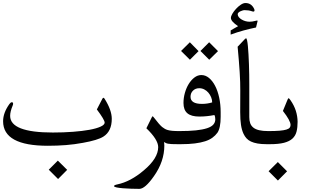

<svg xmlns="http://www.w3.org/2000/svg" viewBox="-20 -979 2028 1238"><path d="M700.7 -212.9Q700.7 -132.3 646.5 -98.1Q610.4 -75.2 515.1 -58.1Q460.9 -47.9 405.3 -43.5Q349.6 -39.1 288.6 -39.1Q0 -39.1 0 -197.3Q0 -251.5 40.5 -308.1Q48.8 -319.8 56.6 -319.8Q64.5 -319.8 64.5 -309.6Q64.5 -304.7 61.5 -297.9Q45.4 -259.3 45.4 -231.9Q45.4 -124.5 320.8 -124.5Q389.6 -124.5 450.7 -129.2Q511.7 -133.8 556.9 -142.1Q602.1 -150.4 628.4 -162.4Q654.8 -174.3 654.8 -188.5Q654.8 -206.1 604.5 -273.4L640.1 -342.3Q643.6 -348.6 647 -348.6Q650.4 -348.6 654.3 -342.3Q700.7 -269 700.7 -212.9ZM413.1 116.2 354.5 175.3 294.4 115.2 353 56.6Z M1126 -49.3Q1101.6 -49.3 1086.9 -50Q1072.3 -50.8 1063.2 -52.5Q1054.2 -54.2 1048.8 -57.1Q1043.5 -60.1 1038.1 -63.5Q1039.6 -52.2 1039.6 -40.5Q1039.6 62 972.7 156.7Q915.5 238.8 878.4 238.8Q854.5 238.8 825.7 237.8Q796.9 236.8 772.5 234.9Q748 232.9 731.7 229.5Q715.3 226.1 715.3 220.7Q715.3 214.4 736.3 210Q821.8 192.4 907.7 119.1Q1000 41.5 1000 -30.3Q1000 -78.6 923.8 -151.9L957.5 -220.2Q961.4 -228.5 964.4 -229.5Q965.3 -229 967.5 -226.8Q969.7 -224.6 973.6 -219.7Q990.7 -197.3 1003.4 -182.6Q1016.1 -168 1025.4 -160.2Q1034.2 -153.8 1042 -148.9Q1049.8 -144 1061.5 -140.6Q1073.2 -137.2 1090.8 -135.5Q1108.4 -133.8 1135.7 -133.8H1140.6Q1148.4 -133.8 1152.1 -120.8Q1155.8 -107.9 1155.8 -91.3Q1155.8 -83.5 1154.8 -76.2Q1153.8 -68.8 1152.1 -63Q1150.4 -57.1 1147.7 -53.2Q1145 -49.3 1140.6 -49.3Z M1385.7 -649.4 1329.1 -593.8 1272.5 -650.4 1328.6 -706.5ZM1260.3 -649.4 1204.6 -593.8 1147.5 -650.4 1204.1 -706.5ZM1402.8 -255.4V-226.1Q1402.8 -153.3 1381.8 -123Q1368.7 -105 1349.6 -91.1Q1330.6 -77.1 1302.7 -68.1Q1274.9 -59.1 1236.3 -54.2Q1197.8 -49.3 1145.5 -49.3H1130.9Q1127 -49.3 1124.3 -53.2Q1121.6 -57.1 1119.9 -63Q1118.2 -68.8 1116.9 -76.2Q1115.7 -83.5 1115.7 -91.3Q1115.7 -107.9 1119.6 -120.8Q1123.5 -133.8 1130.9 -133.8H1135.7Q1199.2 -133.8 1243.2 -138.4Q1287.1 -143.1 1315.2 -152.3Q1343.3 -161.6 1355.7 -176Q1368.2 -190.4 1368.2 -209.5Q1368.2 -226.6 1362.3 -237.3Q1337.9 -232.4 1314.2 -230Q1290.5 -227.5 1265.1 -227.5Q1212.9 -227.5 1188 -248.8Q1163.1 -270 1163.1 -314.9Q1163.1 -347.7 1172.1 -379.9Q1181.2 -412.1 1196.8 -437.5Q1212.4 -462.9 1233.4 -479Q1254.4 -495.1 1278.3 -495.1Q1304.7 -495.1 1327.4 -476.6Q1350.1 -458 1366.9 -425.8Q1383.8 -393.6 1393.3 -349.6Q1402.8 -305.7 1402.8 -255.4ZM1348.1 -318.8Q1348.1 -335.9 1341.3 -352.3Q1334.5 -368.7 1323.5 -381.6Q1312.5 -394.5 1297.4 -402.3Q1282.2 -410.2 1265.1 -410.2Q1240.2 -410.2 1224.4 -394.5Q1208.5 -378.9 1208.5 -355Q1208.5 -309.1 1282.7 -309.1Q1316.4 -309.1 1348.1 -318.8Z M1639.6 -837.9 1630.9 -801.8Q1590.8 -793.5 1550 -782.5Q1509.3 -771.5 1467.3 -755.9V-782.7Q1474.6 -787.1 1486.3 -793.9Q1498 -800.8 1515.1 -810.1Q1468.8 -841.3 1468.8 -863.3Q1468.8 -874.5 1478.3 -890.6Q1487.8 -906.7 1502 -922.1Q1516.1 -937.5 1532.5 -948.5Q1548.8 -959.5 1562.5 -959.5Q1600.6 -959.5 1618.2 -922.9Q1621.1 -917 1621.1 -912.6Q1621.1 -904.3 1613.8 -904.3Q1611.8 -904.3 1609.6 -904.8Q1607.4 -905.3 1604.5 -906.2Q1584.5 -913.6 1557.6 -913.6Q1551.3 -913.6 1543.2 -911.1Q1535.2 -908.7 1528.3 -905.3Q1521.5 -901.9 1517.1 -897.2Q1512.7 -892.6 1512.7 -887.2Q1512.7 -877 1520 -868.2Q1527.3 -859.4 1538.6 -852.8Q1549.8 -846.2 1563 -842.5Q1576.2 -838.9 1588.9 -838.9Q1605.5 -838.9 1626 -844.2L1631.8 -845.7Q1633.8 -846.2 1635.3 -846.2Q1636.7 -846.2 1637.7 -846.7Q1640.1 -845.7 1640.6 -845.2Q1641.1 -844.7 1641.1 -843.8Q1641.1 -841.8 1639.6 -837.9ZM1700.2 -49.3Q1665.5 -49.3 1640.6 -53.7Q1615.7 -58.1 1598.1 -66.4Q1580.6 -74.7 1569.3 -87.2Q1558.1 -99.6 1550.3 -116.2Q1539.1 -139.6 1533.9 -173.6Q1528.8 -207.5 1528.8 -255.4L1529.3 -394.5Q1529.8 -445.3 1525.4 -514.9Q1521 -584.5 1512.2 -677.7L1557.1 -725.1Q1563 -731.9 1566.9 -731.9Q1570.3 -731.9 1573.2 -718.3Q1576.2 -704.6 1578.4 -681.6Q1580.6 -658.7 1582.3 -628.4Q1584 -598.1 1585.2 -565.4Q1586.4 -532.7 1586.9 -499.5Q1587.4 -466.3 1587.4 -436.5V-224.1Q1587.4 -201.2 1593.3 -184.6Q1599.1 -168 1613.3 -156.5Q1627.4 -145 1651.1 -139.4Q1674.8 -133.8 1710 -133.8H1714.8Q1718.8 -133.8 1721.4 -130.1Q1724.1 -126.5 1725.8 -120.6Q1727.5 -114.7 1728.5 -107.2Q1729.5 -99.6 1729.5 -91.3Q1729.5 -83.5 1728.5 -76.2Q1727.5 -68.8 1725.8 -63Q1724.1 -57.1 1721.4 -53.2Q1718.8 -49.3 1714.8 -49.3Z M1898.9 -193.8Q1898.9 -157.7 1892.1 -130.6Q1885.3 -103.5 1865.7 -85.4Q1846.2 -67.4 1811.3 -58.3Q1776.4 -49.3 1719.7 -49.3H1705.1Q1701.2 -49.3 1698.5 -53.2Q1695.8 -57.1 1694.1 -63Q1692.4 -68.8 1691.2 -76.2Q1689.9 -83.5 1689.9 -91.3Q1689.9 -99.6 1691.2 -107.2Q1692.4 -114.7 1694.1 -120.6Q1695.8 -126.5 1698.5 -130.1Q1701.2 -133.8 1705.1 -133.8H1710Q1754.4 -133.8 1782.7 -136.2Q1811 -138.7 1826.7 -143.6Q1842.3 -148.4 1847.9 -155.8Q1853.5 -163.1 1853.5 -173.3Q1853.5 -200.7 1804.2 -263.7L1833.5 -335Q1837.9 -345.7 1841.3 -345.7Q1842.3 -345.7 1845.5 -342.5Q1848.6 -339.4 1853 -333Q1876.5 -299.3 1887.5 -264.6Q1898.4 -230 1898.9 -193.8ZM1831.1 125.5 1772 185.1 1711.9 125 1771.5 65.9Z"/></svg>

Font: XB Kayhan
Style: Regular
Weight: 400
Designer: Behnam
Foundry: Irmug
Version: Version 7.300 2009